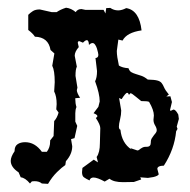

<svg xmlns="http://www.w3.org/2000/svg" viewBox="-20 -461 484 488"><path d="M311.5 -84.5 329.1 -78.6Q331.5 -78.6 333.5 -80.1Q335.4 -81.5 337.6 -83.3Q339.8 -85 343 -86.4Q346.2 -87.9 350.6 -87.9H353Q363.3 -87.9 363.3 -98.6V-100.6Q363.3 -105.5 365.7 -109.4Q368.2 -113.3 370.8 -116.7Q373.5 -120.1 376 -123.3Q378.4 -126.5 378.4 -129.9Q378.4 -135.3 374.3 -142.1Q370.1 -148.9 370.1 -156.7L371.1 -167.5Q371.1 -181.2 358.9 -202.1Q355.5 -204.1 338.9 -204.1L325.7 -214.8Q314.9 -224.1 311.5 -224.1L308.1 -220.2Q307.1 -220.2 306.4 -222.7Q305.7 -225.1 303.2 -225.1Q299.3 -225.1 289.1 -209L282.7 -211.9L288.1 -180.2Q288.1 -169.4 285.2 -157.7Q282.2 -146 282.2 -139.2Q282.2 -132.3 286.1 -131.3Q289.6 -97.2 314 -81.1ZM86.4 5.4Q79.6 -0.5 67.9 -0.5L61 0L56.2 5.4Q43.9 -9.3 32.7 -10.3L27.3 -22.9Q7.3 -36.1 7.3 -52.2Q7.3 -62.5 17.1 -76.7V-77.6Q17.1 -89.4 24.7 -94.5Q32.2 -99.6 43.9 -99.6Q68.8 -99.6 86.4 -75.2H99.1Q107.4 -86.4 107.4 -100.6V-104L116.2 -115.2L117.7 -153.3Q125 -161.1 128.9 -174.8L123 -183.1L124 -196.3Q124 -216.3 117.7 -228.5L119.1 -252Q119.1 -281.7 112.8 -293.9L118.2 -325.2L108.4 -334Q103 -366.7 68.8 -367.7Q63 -376.5 51.8 -384.8V-423.3Q57.1 -428.7 63.7 -432.9Q70.3 -437 81.1 -437L111.3 -430.2H124Q133.8 -437 147.9 -441.4Q161.1 -439.9 172.4 -430.2Q177.2 -438 187 -438L196.8 -436H243.2L248 -426.8L250 -440.4L260.3 -440.9Q269.5 -434.6 280.3 -434.6Q289.6 -434.6 300.8 -440.4Q334 -435.1 339.8 -383.8Q302.2 -378.4 291.5 -357.9L280.8 -360.4L276.9 -331.5Q276.9 -324.2 278.3 -314.9Q279.8 -305.7 282.2 -294.4Q291 -288.6 306.6 -287.6Q309.1 -280.3 313.7 -277.6Q318.4 -274.9 325 -272.9Q331.5 -271 339.4 -268.3Q347.2 -265.6 355.5 -258.8Q373 -258.3 380.1 -256.3Q387.2 -254.4 390.6 -250.2Q394 -246.1 397 -239Q399.9 -231.9 409.2 -220.7L402.8 -215.8L413.1 -216.3L417 -201.7L412.1 -181.2L413.6 -179.2L420.9 -182.6Q426.3 -182.6 433.1 -169.9L434.6 -158.7L429.2 -139.2L431.2 -133.3L427.7 -127.4Q423.3 -81.5 396.5 -40Q379.9 -39.6 379.9 -31.7L383.3 -18.6Q383.3 -16.1 379.2 -14.2Q375 -12.2 369.9 -11Q364.7 -9.8 356 -8.8L336.4 -10.3L338.9 -4.9L320.3 1.5L292.5 2Q269 2 258.3 -6.8L246.1 0.5Q227.5 -9.8 217.8 -9.8Q209.5 -9.8 207.5 -2.4Q198.2 -6.8 193.4 -10.3Q188.5 -13.7 188.5 -23.4L189.5 -34.2L218.3 -55.2L229 -48.3L225.6 -62Q233.9 -73.2 233.9 -97.2L234.9 -135.3Q234.9 -144 223.6 -161.1Q227.5 -163.6 227.5 -166Q227.5 -169.4 217.8 -173.3L230 -189.5L233.4 -203.1Q233.4 -222.7 221.7 -254.4Q226.6 -263.7 226.6 -280.3L222.7 -313.5Q230 -314 230 -321.8Q230 -323.2 229 -327.9Q228 -332.5 226.3 -337.9Q224.6 -343.3 221.7 -347.4Q218.8 -351.6 215.3 -351.6Q210.9 -351.6 206.1 -346.7Q205.6 -358.9 200.7 -358.9Q196.8 -358.9 190.9 -352.5L181.6 -356.4Q177.7 -356.4 177.7 -352.1L180.2 -341.3Q169.9 -329.6 169.9 -319.3L175.3 -291.5Q171.9 -285.2 171.9 -268.1L176.8 -238.3L175.3 -231.9Q175.3 -225.1 183.6 -212.4L171.4 -211.4V-208.5Q171.4 -198.2 174.3 -189Q171.4 -182.1 171.4 -173.3V-151.9L176.3 -141.1L169.4 -109.9L160.6 -107.4L163.6 -89.4Q163.6 -69.3 147.5 -51.3L146 -41.5Q137.7 -36.1 125 -23.7Q112.3 -11.2 102.1 6.3Z"/></svg>

Font: Truetypewriter PolyglOTT
Style: Regular
Weight: 400
Designer: Sergey Beatoff a.k.a. Sam_T
Version: Version 3.76